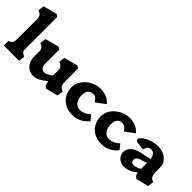

<svg xmlns="http://www.w3.org/2000/svg" viewBox="84 -1637 2505 2505"><g transform="rotate(45 1336.0 -385.0)"><path d="M85 -185V-548Q85 -574 78 -593Q71 -612 55.2 -625Q39.5 -638 15 -644.5L26 -729L218 -780L250 -754.5V-155.5Q250 -129.5 263 -115.2Q276 -101 308 -86L312.5 -83.5L301.5 0H20V-85Q46 -94 59.8 -105.8Q73.5 -117.5 79.2 -135.8Q85 -154 85 -185Z M402.5 -176.5V-268.5Q402.5 -292 396 -310Q389.5 -328 374.2 -340.8Q359 -353.5 335 -360L346 -444.5L538 -495.5L570 -470V-223.5Q570 -175 587.5 -150Q605 -125 644 -125Q658.5 -125 677.5 -132.8Q696.5 -140.5 716 -152.8Q735.5 -165 751.5 -178.5V-279Q751.5 -297.5 744.5 -313.2Q737.5 -329 722.2 -341.2Q707 -353.5 682.5 -360L693.5 -444.5L885.5 -495.5L917.5 -470V-234.5Q917.5 -203 923.5 -180.2Q929.5 -157.5 945 -142Q960.5 -126.5 987.5 -119.5L976.5 -34.5L808.5 8L776.5 -17.5Q772 -36.5 766.5 -54.8Q761 -73 757 -81.5L751.5 -76Q707.5 -38 661.8 -14Q616 10 575.5 10Q525.5 10 486 -13.2Q446.5 -36.5 424.5 -78.5Q402.5 -120.5 402.5 -176.5Z M1030 -242Q1030 -312.5 1072.5 -370.8Q1115 -429 1180.5 -462.2Q1246 -495.5 1312 -495.5Q1351 -495.5 1385.8 -487.2Q1420.5 -479 1451.8 -461.2Q1483 -443.5 1507 -415L1512 -409.5L1383 -313.5Q1382.5 -315.5 1381 -317.5Q1365.5 -344.5 1343 -362.5Q1320.5 -380.5 1291.5 -379.5Q1259.5 -378.5 1237.8 -364Q1216 -349.5 1205.5 -321.2Q1195 -293 1197 -252Q1199 -207.5 1214 -174.5Q1229 -141.5 1256.2 -123.5Q1283.5 -105.5 1323 -107Q1362 -109.5 1395.2 -125.2Q1428.5 -141 1455.5 -169Q1456.5 -169.5 1459.5 -172.5L1517 -103L1515 -100Q1493 -70.5 1461.5 -46Q1430 -21.5 1386.8 -5.8Q1343.5 10 1290.5 10Q1210 10 1151 -23.8Q1092 -57.5 1061 -115Q1030 -172.5 1030 -242Z M1567 -242Q1567 -312.5 1609.5 -370.8Q1652 -429 1717.5 -462.2Q1783 -495.5 1849 -495.5Q1888 -495.5 1922.8 -487.2Q1957.5 -479 1988.8 -461.2Q2020 -443.5 2044 -415L2049 -409.5L1920 -313.5Q1919.5 -315.5 1918 -317.5Q1902.5 -344.5 1880 -362.5Q1857.5 -380.5 1828.5 -379.5Q1796.5 -378.5 1774.8 -364Q1753 -349.5 1742.5 -321.2Q1732 -293 1734 -252Q1736 -207.5 1751 -174.5Q1766 -141.5 1793.2 -123.5Q1820.5 -105.5 1860 -107Q1899 -109.5 1932.2 -125.2Q1965.5 -141 1992.5 -169Q1993.5 -169.5 1996.5 -172.5L2054 -103L2052 -100Q2030 -70.5 1998.5 -46Q1967 -21.5 1923.8 -5.8Q1880.5 10 1827.5 10Q1747 10 1688 -23.8Q1629 -57.5 1598 -115Q1567 -172.5 1567 -242Z M2104 -117.5Q2104 -178 2150.2 -219.2Q2196.5 -260.5 2280 -276.5L2423.5 -307Q2416.5 -345.5 2397.2 -373.8Q2378 -402 2342 -402Q2306 -402 2289 -381.8Q2272 -361.5 2263.5 -325.5L2138 -340.5L2113 -373.5Q2134.5 -411 2177.2 -438.5Q2220 -466 2272.8 -480.5Q2325.5 -495 2377 -495Q2432.5 -495 2480.5 -474Q2528.5 -453 2558.2 -412Q2588 -371 2588 -313V-234.5Q2588 -203 2594.2 -180.2Q2600.5 -157.5 2616.2 -142Q2632 -126.5 2659 -119.5L2648 -34.5L2475 8L2443 -17.5Q2442.5 -18.5 2442.2 -19Q2442 -19.5 2441.5 -20.5Q2436 -32.5 2431.2 -46Q2426.5 -59.5 2425.5 -66Q2404.5 -46.5 2377.8 -29.2Q2351 -12 2316.8 -1Q2282.5 10 2245.5 10Q2201.5 10 2169.5 -9Q2137.5 -28 2120.8 -57.5Q2104 -87 2104 -117.5ZM2425 -127.5V-239Q2409 -233 2396 -228.8Q2383 -224.5 2367 -219.5Q2347.5 -213.5 2327 -207Q2300.5 -197 2285.8 -181.5Q2271 -166 2271 -143.5Q2271 -125 2277.2 -114Q2283.5 -103 2294.8 -98.5Q2306 -94 2322.5 -94Q2338.5 -94 2356.5 -98.5Q2374.5 -103 2391.8 -111Q2409 -119 2425 -127.5Z"/></g></svg>

Font: TMT Limkin
Style: Regular
Weight: 400
Designer: Gabriel Drozdov
Version: Version 1.000;Glyphs 3.1.2 (3151)